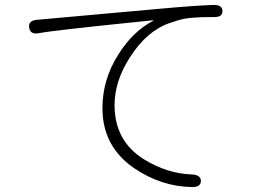

<svg xmlns="http://www.w3.org/2000/svg" viewBox="-20 -734 1040 776"><path d="M792 -2Q791 23 755 22Q633 20 524 -53Q394 -141 394 -297Q394 -413 459 -515Q517 -607 599 -650Q603 -652 598 -652L539 -646Q187 -610 138 -600Q102 -593 98 -622Q93 -651 130 -654L619 -698Q771 -712 843 -714Q879 -715 879 -689Q880 -664 843 -665Q742 -666 700 -652Q683 -647 666 -641Q573 -609 505 -502Q443 -406 443 -309Q443 -164 562 -90Q656 -32 756 -29Q792 -27 792 -2Z"/></svg>

Font: Resource Han Rounded JP Light
Style: Regular
Weight: 300
Designer: Cyano Hao (round all glyphs); Ryoko NISHIZUKA 西塚涼子 (kana, bopomofo & ideographs); Paul D. Hunt (Latin, Greek & Cyrillic)
Foundry: Cyano Hao
Version: 0.990